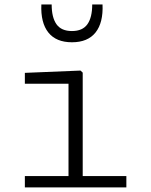

<svg xmlns="http://www.w3.org/2000/svg" viewBox="-20 -818 660 838"><path d="M279 0V-480L301.5 -452.5H88.5V-500L331.5 -510L341 -501V0ZM88.5 -49.5H531.5V0H88.5ZM294 -682.5Q340.5 -682.5 361.5 -712.2Q382.5 -742 382.5 -798.5H427.5Q431 -719 397 -676.2Q363 -633.5 294 -633.5Q225 -633.5 191 -676.2Q157 -719 160.5 -798.5H205.5Q205.5 -742 226.5 -712.2Q247.5 -682.5 294 -682.5Z"/></svg>

Font: Monaspace Neon Var
Style: Regular
Weight: 400
Designer: Riley Cran and the Lettermatic Team
Version: Version 1.000 (Monaspace Neon Var)